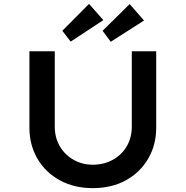

<svg xmlns="http://www.w3.org/2000/svg" viewBox="-20 -966 959 992"><path d="M459 6Q363 6 289 -34.5Q215 -75 173.5 -146Q132 -217 132 -306V-701H263V-312Q263 -255 289 -210.5Q315 -166 360 -140.5Q405 -115 459 -115Q517 -115 563 -140.5Q609 -166 635 -210.5Q661 -255 661 -312V-701H787V-306Q787 -217 745.5 -146Q704 -75 630.5 -34.5Q557 6 459 6ZM345 -751 302 -807 440 -946 514 -862ZM552 -750 510 -807 650 -945 724 -860Z"/></svg>

Font: Lexend Giga Medium
Style: Regular
Weight: 500
Designer: Bonnie Shaver-Troup, Thomas Jockin
Foundry: Lexend
Version: Version 1.007